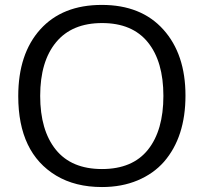

<svg xmlns="http://www.w3.org/2000/svg" viewBox="-20 -755 834 786"><path d="M397.5 10.7Q288.1 10.7 210 -36.1Q54.7 -129.4 54.7 -361.3Q54.7 -534.7 145 -634.8Q235.4 -734.9 396.7 -734.9Q558.1 -734.9 648.7 -634Q739.3 -533.2 739.3 -363.8Q739.3 -194.3 651.4 -92.8Q608.4 -43.9 543.5 -16.6Q478.5 10.7 397.5 10.7ZM208.5 -142.3Q272.5 -63 397.5 -63Q522.5 -63 585.7 -142.1Q648.9 -221.2 648.9 -362.3Q648.9 -503.4 585.2 -582Q521.5 -660.6 397.9 -660.6Q274.4 -660.6 209.5 -582Q144.5 -503.4 144.5 -362.5Q144.5 -221.7 208.5 -142.3Z"/></svg>

Font: Oxygen
Style: Normal
Weight: 400
Designer: Vernon Adams
Foundry: Vernon Adams
Version: Version Release 0.2.2 webfont; ttfautohint (v0.8.52-bc40) -l